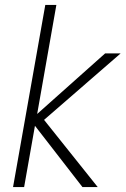

<svg xmlns="http://www.w3.org/2000/svg" viewBox="-20 -760 510 780"><path d="M33 0 164 -740H209L131 -297L407 -543H470L159 -273L377 0H315L122 -249L78 0Z"/></svg>

Font: Poppins ExtraLight
Style: Italic
Weight: 275
Italic angle: -10°
Designer: Ninad Kale (Devanagari), Jonny Pinhorn (Latin)
Foundry: Indian Type Foundry
Version: Version 3.200;PS 1.000;hotconv 16.6.54;makeotf.lib2.5.65590